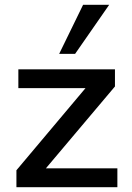

<svg xmlns="http://www.w3.org/2000/svg" viewBox="-20 -775 546 795"><path d="M170 -78H466V0H48V-70L334 -410H56V-488H456V-417ZM291 -552H225L324 -755H432Z"/></svg>

Font: wassup Sans
Style: Medium
Weight: 600
Version: Version 2.001